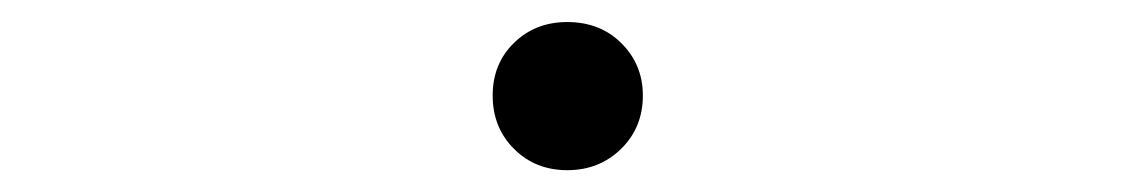

<svg xmlns="http://www.w3.org/2000/svg" viewBox="-20 -489 1040 176"><path d="M431.6 -401.4Q431.6 -430.7 451.2 -449.7Q470.7 -468.8 500 -468.8Q530.3 -468.8 549.8 -449.2Q569.3 -429.7 569.3 -401.4Q569.3 -372.1 549.3 -352.5Q529.3 -333 500 -333Q470.7 -333 451.2 -352.5Q431.6 -372.1 431.6 -401.4Z"/></svg>

Font: Gothic A1 SemiBold
Style: Regular
Weight: 600
Version: Version 2.50